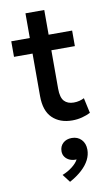

<svg xmlns="http://www.w3.org/2000/svg" viewBox="-107 -693 643 1106"><g transform="rotate(-10 215.0 -140.0)"><path d="M284.5 15Q212 15 168.5 -27Q125 -69 125 -155.5V-639.5H235V-495H372.5V-404H235V-179.5Q235 -127.5 254.8 -106.2Q274.5 -85 310.5 -85Q328 -85 343.5 -89Q359 -93 371.5 -99.5L391 -10.5Q369.5 0.5 341.8 7.8Q314 15 284.5 15ZM16.5 -404V-495H139.5V-404ZM209.5 361 174 314.5Q207 301.5 232.8 281.2Q258.5 261 269 240.5Q248 242 230.2 234.8Q212.5 227.5 202 213.2Q191.5 199 191.5 180Q191.5 150.5 211.2 132.2Q231 114 262.5 114Q297 114 318.5 136.5Q340 159 340 196Q340 226 325.5 254.8Q311 283.5 281.8 310.5Q252.5 337.5 209.5 361Z"/></g></svg>

Font: Geologica Roman
Style: Regular
Weight: 400
Designer: Sindre Bremnes, Frode Helland
Foundry: Monokrom Skriftforlag AS
Version: Version 1.010;gftools[0.9.28]